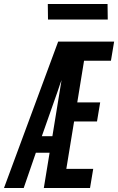

<svg xmlns="http://www.w3.org/2000/svg" viewBox="-50 -944 593 964"><path d="M69 0H-30L242 -735H523L507 -639H372L338 -430H453L437 -334H322L283 -96H418L402 0H170L199 -177H130ZM160 -260H213L259 -542Q254 -529 249.5 -516Q245 -503 241 -490ZM491 -846H191L190 -924H490Z"/></svg>

Font: Iosevka
Style: Bold Italic
Weight: 700
Italic angle: -9°
Monospace: yes
Designer: Belleve Invis
Foundry: Belleve Invis
Version: Version 32.5.0; ttfautohint (v1.8.4)